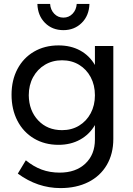

<svg xmlns="http://www.w3.org/2000/svg" viewBox="-20 -764 678 981"><path d="M559 -529V-54Q559 22 525.5 79Q492 136 431 166.5Q370 197 289 197Q172 197 71 123L112 55Q151 87 193 102.5Q235 118 285 118Q367 118 416 72Q465 26 465 -51V-125Q437 -77 389 -50.5Q341 -24 279 -24Q208 -24 153.5 -56.5Q99 -89 69 -147Q39 -205 39 -280Q39 -354 69 -411Q99 -468 153.5 -500Q208 -532 279 -532Q342 -532 389.5 -506Q437 -480 465 -432V-529ZM465 -277Q465 -329 443.5 -369.5Q422 -410 384 -433Q346 -456 297 -456Q248 -456 209.5 -433Q171 -410 149 -369.5Q127 -329 127 -277Q128 -199 175 -149Q222 -99 297 -99Q346 -99 384 -122Q422 -145 443.5 -185.5Q465 -226 465 -277ZM304 -674Q332 -674 351 -694Q370 -714 372 -744H437Q435 -684 397.5 -647Q360 -610 304 -610Q247 -610 210 -647Q173 -684 171 -744H236Q238 -714 257 -694Q276 -674 304 -674Z"/></svg>

Font: Gontserrat
Style: Regular
Weight: 400
Designer: Julieta Ulanovsky
Foundry: Julieta Ulanovsky
Version: Version 6.001